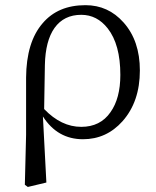

<svg xmlns="http://www.w3.org/2000/svg" viewBox="-20 -536 617 758"><path d="M89.8 202.1 78.1 193.4 83 -3.9V-229.5Q84 -370.1 148.4 -444.3Q209 -515.6 317.4 -515.6Q407.2 -515.6 467.8 -447.3Q532.2 -375 532.2 -257.8Q532.2 -134.8 463.9 -57.6Q400.4 13.7 307.6 13.7Q207 13.7 149.4 -76.2L163.1 184.6ZM300.8 -35.2Q376 -35.2 416 -92.8Q455.1 -147.5 455.1 -240.2Q455.1 -360.4 405.3 -423.8Q363.3 -477.5 300.8 -477.5Q232.4 -477.5 195.3 -425.8Q159.2 -375 157.2 -279.3L154.3 -105.5Q221.7 -35.2 300.8 -35.2Z"/></svg>

Font: Bpmf Zihi Only R
Style: R
Weight: 400
Foundry: But Ko
Version: Version 1.320